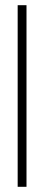

<svg xmlns="http://www.w3.org/2000/svg" viewBox="-20 -719 160 739"><path d="M48 0V-699H82V0Z"/></svg>

Font: Moniqa ExtLt Narrow Display
Style: Regular
Weight: 200
Width: 4
Designer: Rajesh Rajput
Foundry: Rajesh Rajput
Version: Version 1.000